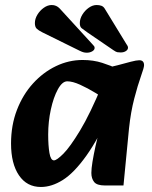

<svg xmlns="http://www.w3.org/2000/svg" viewBox="-20 -729 606 765"><path d="M143 16Q87 16 55.5 -30.5Q24 -77 24 -157Q24 -230 47.5 -291Q71 -352 111.5 -396.5Q152 -441 203 -465.5Q254 -490 309 -490Q352 -490 387.5 -478.5Q423 -467 448 -455L419 -321Q393 -339 361 -358.5Q329 -378 299 -391.5Q269 -405 248 -405Q228 -405 210.5 -373Q193 -341 182.5 -292.5Q172 -244 172 -193Q172 -149 177 -119.5Q182 -90 195 -90Q206 -90 232.5 -116.5Q259 -143 299 -209Q339 -275 388 -393L427 -297Q373 -177 324 -108.5Q275 -40 230.5 -12Q186 16 143 16ZM398 10Q366 10 355 -4Q344 -18 344 -40Q344 -57 348.5 -84.5Q353 -112 360 -144Q367 -176 375 -204L397 -279L363 -305L387 -456Q419 -461 448.5 -469Q478 -477 501 -483Q524 -489 535 -489Q554 -489 554 -469Q554 -460 541.5 -425Q529 -390 515 -336.5Q501 -283 494 -217L472 10ZM482 -556 397 -695Q392 -703 384 -706Q376 -709 365 -709Q349 -709 333.5 -698Q318 -687 308 -670.5Q298 -654 298 -637Q298 -622 305.5 -616.5Q313 -611 328 -600L432 -529Q442 -522 447.5 -521Q453 -520 461 -520Q473 -520 481.5 -525.5Q490 -531 490 -539Q490 -543 488 -546.5Q486 -550 482 -556ZM348 -553 218 -695Q205 -709 186 -709Q170 -709 154.5 -698Q139 -687 129 -670.5Q119 -654 119 -637Q119 -622 126 -615Q133 -608 149 -600L297 -527Q305 -523 311.5 -521Q318 -519 326 -519Q338 -519 347.5 -524.5Q357 -530 357 -538Q357 -542 355 -545Q353 -548 348 -553Z"/></svg>

Font: Alkatra
Style: Regular
Weight: 400
Designer: Suman Bhandary
Version: Version 1.100;gftools[0.9.22]